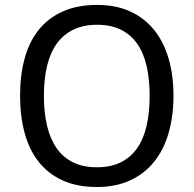

<svg xmlns="http://www.w3.org/2000/svg" viewBox="-20 -745 782 775"><path d="M680.2 -357.9Q680.2 -275.4 660.4 -207.5Q640.6 -139.6 601.6 -91.3Q562.5 -43 504.6 -16.6Q446.8 9.8 371.1 9.8Q291.5 9.8 233.2 -16.6Q174.8 -43 136.5 -91.3Q98.1 -139.6 79.6 -207.8Q61 -275.9 61 -358.9Q61 -441.9 79.6 -509.5Q98.1 -577.1 136.7 -625Q175.3 -672.9 233.9 -699Q292.5 -725.1 372.1 -725.1Q447.8 -725.1 505.1 -699Q562.5 -672.9 601.6 -624.8Q640.6 -576.7 660.4 -509Q680.2 -441.4 680.2 -357.9ZM157.2 -357.9Q157.2 -291 169.9 -237.5Q182.6 -184.1 208.7 -146.7Q234.9 -109.4 275.1 -89.6Q315.4 -69.8 371.1 -69.8Q426.8 -69.8 467 -89.6Q507.3 -109.4 533.4 -146.7Q559.6 -184.1 571.8 -237.5Q584 -291 584 -357.9Q584 -425.3 571.8 -478.5Q559.6 -531.7 533.7 -568.6Q507.8 -605.5 467.8 -625.2Q427.7 -645 372.1 -645Q316.4 -645 275.9 -625.2Q235.4 -605.5 209 -568.6Q182.6 -531.7 169.9 -478.5Q157.2 -425.3 157.2 -357.9Z"/></svg>

Font: WenQuanYi Micro Hei
Style: Regular
Weight: 400
Foundry: Ascender Corporation
Version: Version 0.2.0-beta